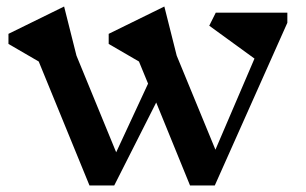

<svg xmlns="http://www.w3.org/2000/svg" viewBox="-20 -570 939 590"><path d="M863 -500 640 0H564L460 -255L331 0H255L99 -381L6 -435V-466L177 -550L215 -399L337 -102L435 -313L407 -381L314 -435V-466L485 -550L523 -399L642 -110L762 -390L623 -491L643 -531H863Z"/></svg>

Font: Inknut Antiqua
Style: Regular
Weight: 400
Designer: Claus Eggers Sørensen
Foundry: Claus Eggers Sørensen
Version: Version 1.003; ttfautohint (v1.8.2) -l 8 -r 50 -G 200 -x 14 